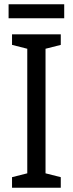

<svg xmlns="http://www.w3.org/2000/svg" viewBox="-20 -874 340 894"><path d="M279 -854H20V-789H279ZM263 0V-49L192 -67V-647L263 -665V-714H36V-665L107 -647V-67L36 -49V0Z"/></svg>

Font: Noto Sans Lao Looped Condensed
Style: Regular
Weight: 400
Width: 3
Designer: Mark Frömberg, Ben Mitchell
Foundry: The Fontpad Ltd
Version: Version 1.003